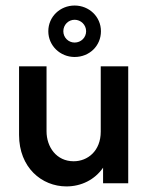

<svg xmlns="http://www.w3.org/2000/svg" viewBox="-20 -653 533 684"><path d="M245.8 -450C298.6 -450 339.6 -489.6 339.6 -541.7C339.6 -593.8 297.2 -633.3 245.8 -633.3C194.4 -633.3 152.1 -593.8 152.1 -541.7C152.1 -490.3 194.4 -450 245.8 -450ZM245.8 -501.4C223.6 -501.4 205.6 -519.4 205.6 -541.7C205.6 -564.6 223.6 -582.6 245.8 -582.6C268.1 -582.6 286.8 -564.6 286.8 -541.7C286.8 -519.4 268.8 -501.4 245.8 -501.4ZM216.7 11.1C269.4 11.1 317.4 -12.5 347.2 -55.6V0H436.8V-416.7H338.9V-184C338.9 -115.3 292.4 -78.5 242.4 -78.5C181.2 -78.5 145.8 -129.2 145.8 -185.4V-416.7H47.9V-172.2C47.9 -56.2 128.5 11.1 216.7 11.1Z"/></svg>

Font: Afacad Medium
Style: Regular
Weight: 500
Designer: Kristian Moeller
Foundry: Dicotype
Version: Version 1.000